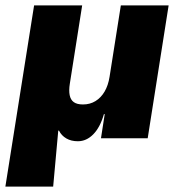

<svg xmlns="http://www.w3.org/2000/svg" viewBox="-38 -515 658 715"><path d="M-18 180 89 -495H268L222 -203Q218 -178 221.5 -160.5Q225 -143 237 -134.5Q249 -126 271 -126Q297 -126 317.5 -138.5Q338 -151 351.5 -174Q365 -197 370 -229L412 -495H590L512 0H338L352 -90H349Q335 -41 309.5 -15Q284 11 252 11Q227 11 209 0.5Q191 -10 182 -28L179 -29L160 180Z"/></svg>

Font: Nunito Sans 11pt Black
Style: Italic
Weight: 900
Italic angle: -9°
Version: Version 3.101;gftools[0.9.27]